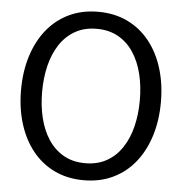

<svg xmlns="http://www.w3.org/2000/svg" viewBox="-53 -791 809 854"><g transform="rotate(5 351.5 -364.0)"><path d="M351.7 12Q278.9 12 221.2 -15.7Q163.5 -43.3 122.9 -93.8Q82.4 -144.3 60.9 -213.2Q39.4 -282.1 39.4 -364Q39.4 -445.9 60.9 -514.8Q82.4 -583.7 122.9 -634.2Q163.5 -684.7 221.2 -712.3Q278.9 -740 351.7 -740Q424.4 -740 482.1 -712.3Q539.8 -684.7 580.4 -634.2Q620.9 -583.7 642.4 -514.8Q663.9 -445.9 663.9 -364Q663.9 -282.1 642.4 -213.2Q620.9 -144.3 580.4 -93.8Q539.8 -43.3 482.1 -15.7Q424.4 12 351.7 12ZM351.7 -64Q406.7 -64 447.9 -87.3Q489.1 -110.6 516.2 -151.9Q543.4 -193.3 556.6 -247.4Q569.8 -301.6 569.8 -364Q569.8 -426.4 556.6 -480.6Q543.4 -534.7 516.2 -576.1Q489.1 -617.4 447.9 -640.7Q406.7 -664 351.7 -664Q296.7 -664 255.5 -640.7Q214.3 -617.4 187.1 -576.1Q159.9 -534.7 146.7 -480.6Q133.5 -426.4 133.5 -364Q133.5 -301.6 146.7 -247.4Q159.9 -193.3 187.1 -151.9Q214.3 -110.6 255.5 -87.3Q296.7 -64 351.7 -64Z"/></g></svg>

Font: Murecho Thin
Style: Regular
Weight: 100
Designer: Neil Summerour
Foundry: Positype
Version: Version 1.010